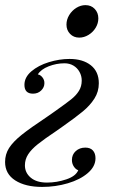

<svg xmlns="http://www.w3.org/2000/svg" viewBox="-62 -548 528 756"><path d="M274.4 -527.8Q296.9 -527.8 311 -512.9Q325.2 -498 325.2 -475.6Q325.2 -456.1 314.7 -438.7Q304.2 -421.4 286.6 -410.6Q269 -399.9 250 -399.9Q228 -399.9 213.9 -414.6Q199.7 -429.2 199.7 -451.2Q199.7 -470.7 210.4 -488.5Q221.2 -506.3 238.5 -517.1Q255.9 -527.8 274.4 -527.8ZM246.1 122.1Q236.8 119.6 229 108.2Q221.2 96.7 221.2 82Q221.2 60.5 236.3 46.9Q251.5 33.2 273.9 33.2Q293.5 33.2 303.7 44.4Q314 55.7 314 75.2Q314 107.4 283.9 133.3Q253.9 159.2 205.3 173.6Q156.7 188 104 188Q38.1 188 -2 162.4Q-42 136.7 -42 89.8Q-42 59.6 -26.4 34.9Q-10.7 10.3 22.7 -16.6Q56.2 -43.5 123 -87.9L157.2 -111.8Q199.2 -141.6 218.5 -157Q237.8 -172.4 248.8 -190.2Q259.8 -208 259.8 -231Q259.8 -249 251.2 -264.6Q242.7 -280.3 227.3 -289.6Q211.9 -298.8 191.9 -298.8Q160.2 -298.8 129.6 -286.9Q99.1 -274.9 86.9 -254.9Q96.7 -253.9 105 -243.4Q113.3 -232.9 112.8 -220.2Q112.8 -204.1 100.1 -191.7Q87.4 -179.2 67.9 -179.2Q34.2 -179.2 34.2 -213.9Q34.2 -243.7 61.5 -267.1Q88.9 -290.5 130.4 -303.2Q171.9 -315.9 211.9 -315.9Q264.2 -315.9 295.7 -291Q327.1 -266.1 327.1 -220.2Q327.1 -187 309.8 -159.9Q292.5 -132.8 264.9 -109.9Q237.3 -86.9 184.6 -49.8Q168.9 -39.1 161.1 -33.2Q112.8 -1 87.2 19.5Q61.5 40 48.8 59.8Q36.1 79.6 36.1 103Q36.1 132.3 59.1 151.6Q82 170.9 123 170.9Q161.6 170.9 199.2 158.2Q236.8 145.5 246.1 122.1Z"/></svg>

Font: TypoPRO Playfair Display SC
Style: Italic
Weight: 400
Italic angle: -14°
Designer: Claus Eggers Sørensen
Foundry: Claus Eggers Sørensen
Version: Version 1.004;PS 001.004;hotconv 1.0.70;makeotf.lib2.5.58329